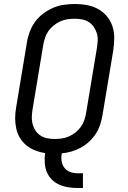

<svg xmlns="http://www.w3.org/2000/svg" viewBox="-20 -763 640 963"><path d="M370 180Q345 180 321 176Q297 172 276 162.5Q255 153 239 136.5Q223 120 214.5 99Q206 78 204.5 54Q203 30 206 5Q181 1 156.5 -8.5Q132 -18 112.5 -34Q93 -50 80 -71.5Q67 -93 61.5 -118.5Q56 -144 56 -170.5Q56 -197 61 -225L115 -550Q119 -577 129 -603.5Q139 -630 156 -653.5Q173 -677 197 -695Q221 -713 247 -724Q273 -735 301 -739Q329 -743 355 -743Q387 -743 416.5 -737.5Q446 -732 471.5 -718Q497 -704 516 -681.5Q535 -659 544 -631Q553 -603 553 -572.5Q553 -542 548 -510L494 -185Q490 -161 482 -137Q474 -113 460 -91.5Q446 -70 426.5 -52Q407 -34 384.5 -22Q362 -10 338 -3Q314 4 290 6Q286 26 289 45Q292 64 303 78.5Q314 93 332 99.5Q350 106 369 106H396V180ZM254 -66Q272 -66 290 -68.5Q308 -71 326 -79Q344 -87 359.5 -99.5Q375 -112 386 -127.5Q397 -143 403 -161Q409 -179 412 -197L466 -522Q469 -541 470 -560Q471 -579 465.5 -596.5Q460 -614 450 -628.5Q440 -643 425 -652.5Q410 -662 392 -665.5Q374 -669 355 -669Q337 -669 319 -666.5Q301 -664 283 -656Q265 -648 249.5 -635.5Q234 -623 223 -607.5Q212 -592 206 -574Q200 -556 197 -538L143 -213Q140 -194 139.5 -175Q139 -156 144 -138.5Q149 -121 159 -106.5Q169 -92 184 -82.5Q199 -73 217 -69.5Q235 -66 254 -66Z"/></svg>

Font: Iosevka Extended
Style: Italic
Weight: 400
Width: 7
Italic angle: -9°
Monospace: yes
Designer: Belleve Invis
Foundry: Belleve Invis
Version: Version 32.5.0; ttfautohint (v1.8.4)